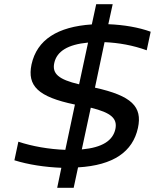

<svg xmlns="http://www.w3.org/2000/svg" viewBox="-20 -795 742 920"><path d="M683 -554 702 -643C644 -664 574 -676 499 -679L520 -775H441L420 -678C256 -667 157 -605 131 -486C110 -384 161 -331 339 -294L293 -77C214 -80 134 -94 68 -116L49 -27C116 -6 196 6 274 9L254 105H333L354 7C524 -3 616 -68 641 -182C663 -284 611 -336 435 -375L481 -593C549 -590 617 -578 683 -554ZM240 -493C252 -549 305 -582 402 -591L359 -391C261 -414 229 -442 240 -493ZM372 -79 415 -279C513 -255 543 -227 533 -177C521 -121 470 -88 372 -79Z"/></svg>

Font: LT Wave
Style: Italic
Weight: 400
Designer: Daniel Lyons
Version: Version 2.5 (Glyphs App)